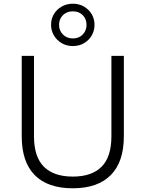

<svg xmlns="http://www.w3.org/2000/svg" viewBox="-20 -1006 783 1034"><path d="M372 8Q237 8 167 -63Q97 -134 97 -272V-705H163V-273Q163 -161 216.5 -108Q270 -55 372 -55Q474 -55 527 -108Q580 -161 580 -273V-705H647V-272Q647 -134 576.5 -63Q506 8 372 8ZM372 -758Q339 -758 312.5 -773.5Q286 -789 270.5 -815Q255 -841 255 -872Q255 -904 270 -929.5Q285 -955 312 -970.5Q339 -986 372 -986Q406 -986 432.5 -970.5Q459 -955 474 -929.5Q489 -904 489 -872Q489 -841 474 -815Q459 -789 432.5 -773.5Q406 -758 372 -758ZM372 -799Q405 -799 425.5 -820Q446 -841 446 -872Q446 -904 425.5 -924.5Q405 -945 372 -945Q340 -945 319 -924.5Q298 -904 298 -872Q298 -841 319 -820Q340 -799 372 -799Z"/></svg>

Font: Nunito Sans 9pt Light
Style: Regular
Weight: 300
Version: Version 3.101;gftools[0.9.27]